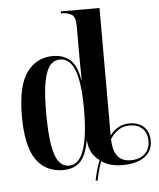

<svg xmlns="http://www.w3.org/2000/svg" viewBox="-57 -809 774 934"><g transform="rotate(-5 330.0 -342.0)"><path d="M372 74Q383 20 400 -23Q352 -56 347 -121H345Q333 -50 302.5 -20Q272 10 220 10Q134 10 88 -56Q42 -122 42 -269Q42 -416 89.5 -481.5Q137 -547 217 -547Q268 -547 301 -518.5Q334 -490 345 -420H347Q346 -476 346 -513Q346 -550 346 -576V-681Q346 -726 327.5 -738Q309 -750 283 -750H275V-760H464V-137Q502 -188 559 -188Q605 -188 630.5 -163Q656 -138 656 -95Q656 -46 618 -17.5Q580 11 510 11Q446 11 407 -17Q391 26 382 76ZM250 -9Q346 -9 346 -277Q346 -401 323 -464Q300 -527 250 -527Q221 -527 201.5 -504Q182 -481 171.5 -426.5Q161 -372 161 -277Q161 -176 171 -117Q181 -58 201 -33.5Q221 -9 250 -9ZM551 -9Q594 -9 619.5 -32Q645 -55 645 -95Q645 -134 622 -156Q599 -178 559 -178Q501 -178 464 -119Q466 -62 487.5 -35.5Q509 -9 551 -9Z"/></g></svg>

Font: Noto Serif Display Condensed SemiBold
Style: Regular
Weight: 600
Width: 3
Designer: Monotype Design Team
Foundry: Monotype Imaging Inc.
Version: Version 2.009